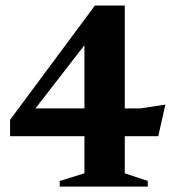

<svg xmlns="http://www.w3.org/2000/svg" viewBox="-20 -694 655 714"><path d="M444 -673.5V-291H502.5L595 -305L568.5 -187.5H444V-49.5L529.5 -21V0H202V-21L294 -49.5V-187.5H17.5V-248.5L333 -673.5ZM294 -291V-526L112 -291Z"/></svg>

Font: Newsreader 16pt
Style: Bold
Weight: 700
Designer: Hugues Gentile
Foundry: Production Type
Version: Version 1.003; ttfautohint (v1.8.3)